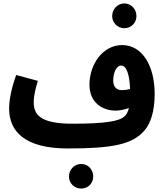

<svg xmlns="http://www.w3.org/2000/svg" viewBox="-20 -842 954 1116"><path d="M703 -678C743 -678 773 -710 773 -748C773 -789 743 -822 703 -822C663 -822 632 -789 632 -748C632 -710 663 -678 703 -678ZM176 -248C176 -290 189 -334 200 -372L74 -406C56 -356 33 -278 33 -211C33 -80 122 21 374 21C634 21 752 -3 820 -84C856 -126 879 -195 879 -296C879 -458 808 -580 690 -580C578 -580 500 -469 500 -350C500 -245 575 -199 653 -199C673 -199 702 -204 729 -214C724 -191 716 -178 706 -168C677 -137 592 -123 400 -123C212 -123 176 -177 176 -248ZM638 -375C638 -419 657 -461 684 -461C716 -461 733 -407 736 -325C719 -320 702 -318 689 -318C657 -318 638 -337 638 -375ZM452 254C492 254 522 223 522 184C522 144 492 111 452 111C412 111 381 144 381 184C381 223 412 254 452 254Z"/></svg>

Font: Noto Sans Arabic UI ExtraCondensed Extra
Style: Regular
Weight: 800
Width: 3
Designer: Nadine Chahine - Monotype Design Team
Foundry: Monotype Imaging Inc.
Version: Version 1.900